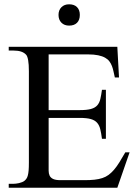

<svg xmlns="http://www.w3.org/2000/svg" viewBox="-20 -882 651 902"><path d="M531.2 0H21V-18.6H43.9Q48.3 -18.6 54.9 -19.3Q61.5 -20 69.1 -21.7Q76.7 -23.4 84 -26.4Q91.3 -29.3 96.2 -33.7Q101.1 -38.1 104.7 -43.5Q108.4 -48.8 110.8 -58.1Q113.3 -67.4 114.5 -81.5Q115.7 -95.7 115.7 -117.7V-547.4Q115.7 -579.6 112.3 -598.9Q108.9 -618.2 103 -624.5Q85.4 -644.5 43.9 -644.5H21V-662.1H531.2L539.1 -518.1H519.5Q516.1 -532.2 513.4 -545.7Q510.7 -559.1 506.1 -571.3Q501.5 -583.5 494.1 -593.5Q486.8 -603.5 473.9 -610.8Q460.9 -618.2 441.2 -622.3Q421.4 -626.5 392.1 -626.5H208.5V-364.7H354.5Q388.2 -364.7 407.5 -370.1Q426.8 -375.5 437 -387.2Q447.3 -398.9 451.4 -417Q455.6 -435.1 459 -460H477.5V-230H459Q455.6 -255.9 451.2 -274.4Q446.8 -293 436.5 -304.9Q426.3 -316.9 407.2 -322.5Q388.2 -328.1 354.5 -328.1H208.5V-80.1Q208.5 -66.9 213.1 -56.9Q217.8 -46.9 229.5 -41.3Q241.2 -35.6 264.6 -35.6H376.5Q403.3 -35.6 423.8 -37.8Q444.3 -40 460.7 -45.4Q477.1 -50.8 490 -60.3Q502.9 -69.8 515.4 -84.2Q527.8 -98.6 540.5 -118.9Q553.2 -139.2 568.8 -166.5H588.9ZM355 -812Q355 -788.1 341.8 -774.9Q328.6 -761.7 304.7 -761.7Q282.2 -761.7 268.6 -775.4Q254.9 -789.1 254.9 -812Q254.9 -834.5 268.6 -848.1Q282.2 -861.8 304.7 -861.8Q328.6 -861.8 341.8 -848.6Q355 -835.4 355 -812Z"/></svg>

Font: Doulos SIL Afr
Style: Regular
Weight: 400
Designer: Walt Agee, Victor Gaultney, Peter Martin, Debbi Hosken, Becca Hirsbrunner
Foundry: SIL International
Version: Version 5.000